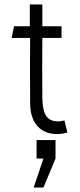

<svg xmlns="http://www.w3.org/2000/svg" viewBox="-20 -588 360 861"><path d="M235.8 13.2Q179.7 13.2 147.5 -22.7Q115.2 -58.6 115.2 -127.9Q113.8 -298.8 115.2 -418H32.2L43 -470.2H113.8V-567.9H169.9V-470.2H255.9V-418H169.9Q168.5 -285.6 169.9 -153.8Q169.9 -129.9 172.4 -112.5Q174.8 -95.2 181.2 -79.1Q187.5 -63 201.2 -54Q214.8 -44.9 234.9 -43.9Q247.1 -42.5 269 -47.9L282.2 5.9Q260.7 13.2 235.8 13.2ZM130.9 252.9 174.8 123H144V40H229V123L174.8 252.9Z"/></svg>

Font: Kreadon Light
Style: Regular
Weight: 300
Designer: kohakuno
Foundry: StudioGnu
Version: Version 1.000;Glyphs 3.1.2 (3151)